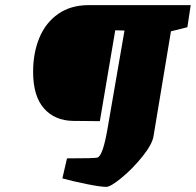

<svg xmlns="http://www.w3.org/2000/svg" viewBox="-20 -633 763 748"><path d="M710 -527 646 -511 578 -102Q573 -71 535.5 -24Q498 23 454.5 59Q411 95 394 95Q371 95 317 84Q263 73 223 62L241 -16Q350 -16 359 -19Q381 -24 400 -138L465 -514L429 -515L369 -161L265 -162Q193 -163 151 -211Q109 -259 109 -353Q109 -427 133.5 -486Q158 -545 207 -579Q256 -613 325 -613H723Z"/></svg>

Font: Grenze Black
Style: Italic
Weight: 900
Italic angle: -10°
Designer: Renata Polastri
Foundry: Omnibus-Type
Version: Version 1.002; ttfautohint (v1.8)